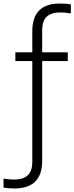

<svg xmlns="http://www.w3.org/2000/svg" viewBox="-83 -838 422 1088"><path d="M-1 230Q-14.5 230 -31 229Q-47.5 228 -63 225V174Q-47.5 176.5 -34 178Q-20.5 179.5 -3.5 179.5Q47.5 179.5 73.8 155.8Q100 132 100 78.5V-492H4V-541.5H100V-661Q100 -818 256.5 -818Q270 -818 286.5 -817Q303 -816 318.5 -813V-762Q303 -764.5 289.5 -766Q276 -767.5 259.5 -767.5Q208 -767.5 182 -743.8Q156 -720 156 -666.5V-541.5H301V-492H156V73Q156 230 -1 230Z"/></svg>

Font: Encode Sans Cnd Lt
Style: Regular
Weight: 300
Width: 3
Designer: Multiple Designers
Foundry: Impallari Type
Version: Version 3.002; ttfautohint (v1.8.3) -l 8 -r 50 -G 200 -x 14 